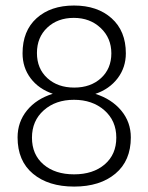

<svg xmlns="http://www.w3.org/2000/svg" viewBox="-20 -668 539 698"><path d="M96.2 -167.5Q96.2 -106 138.2 -70.1Q180.2 -34.2 249.3 -34.2Q318.4 -34.2 360.6 -70.3Q402.8 -106.4 402.8 -167.7Q402.8 -229 359.4 -267.1Q315.9 -305.2 249 -305.2Q182.1 -305.2 139.2 -267.1Q96.2 -229 96.2 -167.5ZM114.3 -475.3Q114.3 -418.5 152.1 -384Q189.9 -349.6 249.8 -349.6Q309.6 -349.6 347.2 -384Q384.8 -418.5 384.8 -474.1Q384.8 -529.8 345.9 -566.4Q307.1 -603 248.3 -603Q189.5 -603 151.9 -567.6Q114.3 -532.2 114.3 -475.3ZM437.5 -474.1Q437.5 -422.9 407.7 -383.5Q377.9 -344.2 326.7 -326.7Q385.7 -308.1 420.7 -266.1Q455.6 -224.1 455.6 -168.5Q455.6 -83.5 399.4 -36.6Q343.3 10.3 249.5 10.3Q155.8 10.3 99.9 -36.4Q43.9 -83 43.9 -168.5Q43.9 -224.6 78.1 -266.6Q112.3 -308.6 171.9 -327.1Q120.6 -344.7 91.3 -383.5Q62 -422.4 62 -474.1Q62 -555.7 113 -601.8Q164.1 -647.9 249 -647.9Q334 -647.9 385.7 -601.6Q437.5 -555.2 437.5 -474.1Z"/></svg>

Font: Yantramanav Light
Style: Regular
Weight: 300
Version: Version 1.001;PS 1.0;hotconv 1.0.72;makeotf.lib2.5.5900; ttf